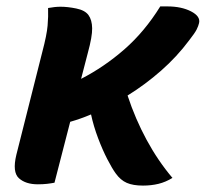

<svg xmlns="http://www.w3.org/2000/svg" viewBox="-20 -569 642 599"><path d="M150 1Q140 3 127 4.5Q114 6 98 6Q60 6 39 -13Q18 -32 31 -86L112 -407Q126 -460 128.5 -489Q131 -518 130 -544Q141 -546 150.5 -547Q160 -548 169 -548Q191 -548 218 -542.5Q245 -537 256 -522Q267 -507 267.5 -481Q268 -455 254 -404L233 -323Q305 -360 368 -415Q431 -470 480 -549H502Q546 -549 576 -533.5Q606 -518 601 -497Q599 -488 593.5 -477Q588 -466 570 -443Q532 -392 482.5 -348.5Q433 -305 378 -271Q402 -198 437.5 -132.5Q473 -67 518 -14Q497 -1 474.5 4.5Q452 10 426 10Q395 10 375.5 1.5Q356 -7 341 -28Q330 -43 315 -72Q300 -101 286 -138Q272 -175 264 -212Q231 -198 199 -189Z"/></svg>

Font: Recursive Mn Csl St
Style: Bold Italic
Weight: 700
Italic angle: -15°
Monospace: yes
Version: Version 1.079;hotconv 1.0.112;makeotfexe 2.5.65598; ttfautoh